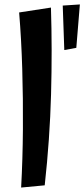

<svg xmlns="http://www.w3.org/2000/svg" viewBox="-20 -838 379 863"><path d="M181 -5 75 5Q82 -122 83 -258Q84 -394 80 -528Q76 -662 66 -782L209 -804Q215 -616 209.5 -414.5Q204 -213 181 -5ZM269 -613 262 -813 339 -818 323 -623Z"/></svg>

Font: Marhey
Style: Regular
Weight: 400
Designer: Nur Syamsi & Bustanul Arifin
Foundry: Namelatype
Version: Version 1.000; ttfautohint (v1.8.4.7-5d5b)